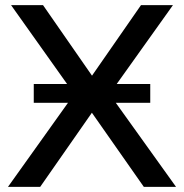

<svg xmlns="http://www.w3.org/2000/svg" viewBox="-20 -725 714 745"><path d="M11 0 283 -381V-339L23 -705H147L347 -417H327L527 -705H651L390 -339V-381L663 0H538L325 -304H348L136 0ZM111 -326V-399H563V-326Z"/></svg>

Font: NunitoSans_10ptSemiBold
Style: Regular
Weight: 600
Designer: Vernon Adams
Foundry: Vernon Adams
Version: Version 3.101;gftools[0.9.27]